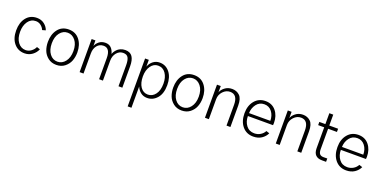

<svg xmlns="http://www.w3.org/2000/svg" viewBox="-15 -1624 5551 2796"><g transform="rotate(20 2760.5 -226.5)"><path d="M46.9 -256.8Q46.9 -377.9 107.4 -454.1Q168 -530.3 272.5 -530.3Q338.9 -530.3 386.7 -493.2Q434.6 -456.1 452.1 -403.3L400.4 -388.7Q384.8 -427.7 350.6 -454.1Q316.4 -480.5 272.5 -480.5Q197.3 -480.5 152.3 -417Q107.4 -353.5 107.4 -256.8Q107.4 -154.3 153.8 -93.3Q200.2 -32.2 272.5 -32.2Q319.3 -32.2 358.4 -61.5Q397.5 -90.8 415 -130.9L465.8 -114.3Q444.3 -59.6 392.6 -21Q340.8 17.6 272.5 17.6Q171.9 17.6 109.4 -57.1Q46.9 -131.8 46.9 -256.8Z M598.6 -256.8Q598.6 -155.3 645.5 -93.8Q692.4 -32.2 765.6 -32.2Q837.9 -32.2 885.7 -94.2Q933.6 -156.2 933.6 -256.8Q933.6 -359.4 885.3 -419.9Q836.9 -480.5 765.6 -480.5Q694.3 -480.5 646.5 -419.9Q598.6 -359.4 598.6 -256.8ZM538.1 -256.8Q538.1 -375 598.1 -452.6Q658.2 -530.3 765.6 -530.3Q872.1 -530.3 933.1 -452.6Q994.1 -375 994.1 -256.8Q994.1 -186.5 971.2 -126.5Q948.2 -66.4 895 -24.4Q841.8 17.6 765.6 17.6Q689.5 17.6 636.2 -24.4Q583 -66.4 560.5 -126.5Q538.1 -186.5 538.1 -256.8Z M1123 0V-512.7H1181.6V-428.7H1182.6Q1196.3 -466.8 1235.4 -498.5Q1274.4 -530.3 1334 -530.3Q1436.5 -530.3 1468.8 -408.2Q1472.7 -420.9 1482.9 -438.5Q1493.2 -456.1 1512.7 -478Q1532.2 -500 1565.9 -515.1Q1599.6 -530.3 1639.6 -530.3Q1716.8 -530.3 1751 -479.5Q1785.2 -428.7 1785.2 -332V0H1725.6V-326.2Q1725.6 -402.3 1704.6 -441.4Q1683.6 -480.5 1625 -480.5Q1566.4 -480.5 1525.4 -431.6Q1484.4 -382.8 1484.4 -306.6V0H1424.8V-326.2Q1424.8 -480.5 1322.3 -480.5Q1259.8 -480.5 1221.7 -433.1Q1183.6 -385.7 1183.6 -311.5V0Z M2009.8 -257.8Q2009.8 -156.2 2052.2 -94.2Q2094.7 -32.2 2167 -32.2Q2236.3 -32.2 2282.2 -92.8Q2328.1 -153.3 2328.1 -257.8Q2328.1 -355.5 2285.2 -418Q2242.2 -480.5 2167 -480.5Q2098.6 -480.5 2054.2 -417.5Q2009.8 -354.5 2009.8 -257.8ZM1951.2 229.5V-512.7H2008.8V-408.2Q2030.3 -463.9 2073.7 -497.1Q2117.2 -530.3 2173.8 -530.3Q2268.6 -530.3 2328.1 -456.1Q2387.7 -381.8 2387.7 -257.8Q2387.7 -126 2325.2 -54.2Q2262.7 17.6 2173.8 17.6Q2114.3 17.6 2072.3 -15.6Q2030.3 -48.8 2009.8 -100.6V229.5Z M2541 -256.8Q2541 -155.3 2587.9 -93.8Q2634.8 -32.2 2708 -32.2Q2780.3 -32.2 2828.1 -94.2Q2876 -156.2 2876 -256.8Q2876 -359.4 2827.6 -419.9Q2779.3 -480.5 2708 -480.5Q2636.7 -480.5 2588.9 -419.9Q2541 -359.4 2541 -256.8ZM2480.5 -256.8Q2480.5 -375 2540.5 -452.6Q2600.6 -530.3 2708 -530.3Q2814.5 -530.3 2875.5 -452.6Q2936.5 -375 2936.5 -256.8Q2936.5 -186.5 2913.6 -126.5Q2890.6 -66.4 2837.4 -24.4Q2784.2 17.6 2708 17.6Q2631.8 17.6 2578.6 -24.4Q2525.4 -66.4 2502.9 -126.5Q2480.5 -186.5 2480.5 -256.8Z M3065.4 0V-512.7H3124V-416H3125Q3135.7 -455.1 3183.1 -492.7Q3230.5 -530.3 3296.9 -530.3Q3366.2 -530.3 3413.1 -485.8Q3460 -441.4 3460 -332V0H3399.4V-321.3Q3399.4 -480.5 3283.2 -480.5Q3220.7 -480.5 3173.3 -429.7Q3126 -378.9 3126 -309.6V0Z M3584 -259.8Q3584 -379.9 3647.5 -455.1Q3710.9 -530.3 3813.5 -530.3Q3917 -530.3 3976.6 -456.5Q4036.1 -382.8 4036.1 -272.5Q4036.1 -260.7 4034.2 -237.3H3644.5Q3644.5 -153.3 3689.9 -92.8Q3735.4 -32.2 3816.4 -32.2Q3868.2 -32.2 3909.7 -57.6Q3951.2 -83 3972.7 -124L4023.4 -107.4Q3998 -52.7 3945.3 -17.6Q3892.6 17.6 3816.4 17.6Q3710.9 17.6 3647.5 -59.1Q3584 -135.7 3584 -259.8ZM3645.5 -283.2H3975.6Q3975.6 -365.2 3931.6 -422.9Q3887.7 -480.5 3813.5 -480.5Q3737.3 -480.5 3692.4 -421.4Q3647.5 -362.3 3645.5 -283.2Z M4163.1 0V-512.7H4221.7V-416H4222.7Q4233.4 -455.1 4280.8 -492.7Q4328.1 -530.3 4394.5 -530.3Q4463.9 -530.3 4510.7 -485.8Q4557.6 -441.4 4557.6 -332V0H4497.1V-321.3Q4497.1 -480.5 4380.9 -480.5Q4318.4 -480.5 4271 -429.7Q4223.6 -378.9 4223.6 -309.6V0Z M4651.4 -462.9V-512.7H4745.1V-681.6H4805.7V-512.7H4942.4V-462.9H4805.7V-145.5Q4805.7 -94.7 4825.2 -72.3Q4844.7 -49.8 4888.7 -50.8L4942.4 -51.8V0H4880.9Q4815.4 1 4780.3 -33.2Q4745.1 -67.4 4745.1 -139.6V-462.9Z M5024.4 -259.8Q5024.4 -379.9 5087.9 -455.1Q5151.4 -530.3 5253.9 -530.3Q5357.4 -530.3 5417 -456.5Q5476.6 -382.8 5476.6 -272.5Q5476.6 -260.7 5474.6 -237.3H5085Q5085 -153.3 5130.4 -92.8Q5175.8 -32.2 5256.8 -32.2Q5308.6 -32.2 5350.1 -57.6Q5391.6 -83 5413.1 -124L5463.9 -107.4Q5438.5 -52.7 5385.7 -17.6Q5333 17.6 5256.8 17.6Q5151.4 17.6 5087.9 -59.1Q5024.4 -135.7 5024.4 -259.8ZM5085.9 -283.2H5416Q5416 -365.2 5372.1 -422.9Q5328.1 -480.5 5253.9 -480.5Q5177.7 -480.5 5132.8 -421.4Q5087.9 -362.3 5085.9 -283.2Z"/></g></svg>

Font: Gothic A1 Light
Style: Regular
Weight: 300
Version: Version 2.50